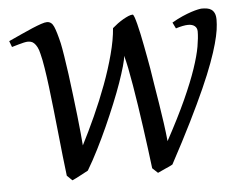

<svg xmlns="http://www.w3.org/2000/svg" viewBox="-41 -505 713 573"><g transform="rotate(-5 315.0 -218.5)"><path d="M624 -419.9Q624 -406.7 621.6 -389.6Q619.1 -372.6 612.5 -348.6Q606 -324.7 594.2 -292.7Q582.5 -260.7 563.7 -218.5Q544.9 -176.3 518.3 -122.6Q491.7 -68.8 455.1 -1Q450.7 1.5 445.1 4.2Q439.5 6.8 433.1 9.5Q426.8 12.2 420.9 15.1Q415 18.1 410.2 20L394 4.9Q390.6 -22.5 386.5 -54.4Q382.3 -86.4 377.7 -119.4Q373 -152.3 368.2 -184.8Q363.3 -217.3 358.4 -246.1Q353.5 -274.9 348.9 -298.3Q344.2 -321.8 339.8 -336.9Q339.4 -326.7 333.5 -305.9Q327.6 -285.2 317.9 -257.3Q308.1 -229.5 294.9 -197.3Q281.7 -165 266.6 -131.3Q251.5 -97.7 235.1 -65.2Q218.8 -32.7 202.1 -4.9Q197.8 -2.4 191.7 0.7Q185.5 3.9 178.7 7.6Q171.9 11.2 165.3 14.6Q158.7 18.1 153.8 20L138.2 4.9Q134.8 -22.5 131.1 -55.9Q127.4 -89.4 123.8 -124.8Q120.1 -160.2 116.2 -195.8Q112.3 -231.4 108.4 -263.2Q104.5 -294.9 100.3 -321Q96.2 -347.2 91.8 -363.8Q88.9 -377 84.7 -384.8Q80.6 -392.6 75.9 -397Q71.3 -401.4 66.4 -402.6Q61.5 -403.8 57.1 -403.8Q52.7 -403.8 44.9 -402.1Q37.1 -400.4 28.8 -397.9Q19.5 -395.5 8.8 -392.1L2 -410.2Q22.5 -419.4 41 -428Q59.6 -436.5 74.7 -442.9Q89.8 -449.2 101.3 -453.1Q112.8 -457 119.1 -457Q132.8 -457 139.6 -441.2Q146.5 -425.3 154.8 -390.1Q157.7 -376.5 161.6 -351.8Q165.5 -327.1 169.7 -296.9Q173.8 -266.6 177.7 -233.6Q181.6 -200.7 185.1 -170.9Q188.5 -141.1 190.7 -117.2Q192.9 -93.3 193.8 -81.1Q213.4 -119.1 233.9 -164.3Q254.4 -209.5 271.5 -255.4Q288.6 -301.3 300 -344.5Q311.5 -387.7 314 -421.9Q321.3 -428.2 329.8 -434.6Q338.4 -440.9 346.9 -445.8Q355.5 -450.7 363 -453.9Q370.6 -457 376 -457Q377.9 -457 380.9 -449Q383.8 -440.9 387.2 -427.7Q390.6 -414.6 394.3 -397.2Q397.9 -379.9 401.4 -361.8L408.2 -325.7Q411.6 -307.6 414.1 -293Q417.5 -270 422.1 -242.2Q426.8 -214.4 431.4 -185.1Q436 -155.8 440.2 -126.5Q444.3 -97.2 446.8 -71.8Q483.4 -139.2 506.6 -190.4Q529.8 -241.7 542.7 -280Q555.7 -318.4 560.3 -345Q564.9 -371.6 564.9 -390.1Q564.9 -400.4 557.9 -406.2Q550.8 -412.1 538.1 -412.1Q531.2 -412.1 521.5 -410.2Q511.7 -408.2 501 -404.8L492.2 -422.9Q508.8 -432.6 523.9 -439.2Q539.1 -445.8 551 -449.7Q563 -453.6 571.3 -455.3Q579.6 -457 583 -457Q591.3 -457 598.6 -455.8Q606 -454.6 611.6 -450.7Q617.2 -446.8 620.6 -439.5Q624 -432.1 624 -419.9Z"/></g></svg>

Font: Gentium Plus Eur
Style: Italic
Weight: 400
Italic angle: -8°
Designer: J. Victor Gaultney, Annie Olsen, Iska Routamaa, Becca Hirsbrunner
Foundry: SIL International
Version: Version 5.000